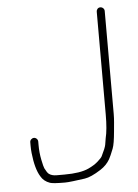

<svg xmlns="http://www.w3.org/2000/svg" viewBox="-49 -727 518 720"><g transform="rotate(-5 210.0 -366.5)"><path d="M355.5 -688C351.2 -688 347.7 -686.5 345 -683.5C342.3 -680.5 341 -677 341 -673V-286C341 -248 338.3 -218.3 333 -197C331.7 -189 330.4 -181.1 329.1 -173.2C327.8 -165.3 322.1 -151.2 312 -131C310 -127 304.4 -120.9 295.1 -112.6C285.9 -104.3 273.7 -96.6 258.5 -89.5C237.8 -79.8 207.3 -75 167 -75H137.8C125.7 -75 116.1 -77.7 109 -83C104.7 -86.2 99.7 -93.5 94 -105C92 -109 89.2 -120 85.5 -138.1C81.8 -156.2 80 -174.8 80 -194V-207C80 -211 78.5 -214.5 75.5 -217.5C72.5 -220.5 69 -222 65 -222C61 -222 57.5 -220.5 54.5 -217.5C51.5 -214.5 50 -211 50 -207V-194C50 -184.7 50.5 -175.3 51.5 -166C55.8 -125.9 64 -96.3 76 -77C83.2 -63.9 94.6 -54.5 110.4 -49C118 -46.3 136.7 -45 166.5 -45C173.5 -45 183.8 -45.8 197.5 -47.5C211.2 -49.2 225.9 -51.1 241.7 -53.3C257.5 -55.5 277.9 -64.7 303 -80.8C318.4 -90.7 330.2 -102.9 338.6 -117.5C342.9 -125.1 348.6 -138 355.6 -156.1C360.1 -167.5 363.7 -189.1 366.5 -221C367.5 -232.3 368.5 -243.3 369.5 -254C370.5 -264.7 371 -275.3 371 -286V-673C371 -677 369.5 -680.5 366.5 -683.5C363.5 -686.5 359.8 -688 355.5 -688Z"/></g></svg>

Font: Proton
Style: ExBd
Weight: 500
Version: Version 1.017